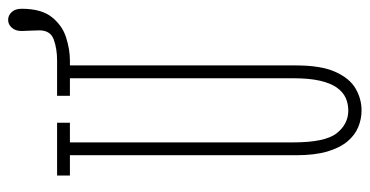

<svg xmlns="http://www.w3.org/2000/svg" viewBox="-228 -626 866 449"><g transform="rotate(-90 204.5 -401.0)"><path d="M171 12Q151 12 132.2 4.2Q113.5 -3.5 98.8 -21Q84 -38.5 75.2 -68Q66.5 -97.5 66.5 -141V-670H19V-700H142.5V-670H96.5V-148Q96.5 -73 118 -46Q139.5 -19 171 -19Q187 -19 200.8 -25.2Q214.5 -31.5 224.8 -46Q235 -60.5 240.8 -85.5Q246.5 -110.5 246.5 -148V-670H205.5V-700H288.5V-670H276.5V-141Q276.5 -83 261.5 -49.5Q246.5 -16 222.5 -2Q198.5 12 171 12ZM288.5 -670V-700Q315.5 -700 337 -707.8Q358.5 -715.5 358.5 -741.5Q358.5 -751 357.8 -763Q357 -775 357 -783Q357 -797.5 364.8 -806Q372.5 -814.5 383 -814.5Q393.5 -814.5 401.2 -806.2Q409 -798 409 -783Q409 -736.5 389.2 -712Q369.5 -687.5 341.5 -678.8Q313.5 -670 288.5 -670Z"/></g></svg>

Font: Imbue Thin
Style: Regular
Weight: 100
Designer: Tyler Finck
Foundry: Etcetera Type Company
Version: Version 1.102